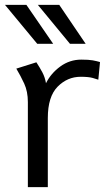

<svg xmlns="http://www.w3.org/2000/svg" viewBox="-22 -769 438 789"><path d="M92.5 0V-349.5Q92.5 -393 77.5 -425.5Q62.5 -458 45 -487L127.5 -513Q141 -492.5 152 -471.8Q163 -451 167 -427Q187 -467.5 225.8 -495.8Q264.5 -524 312 -524Q343 -524 359.2 -521Q375.5 -518 389 -514L382 -441.5Q375.5 -444 358.5 -448.8Q341.5 -453.5 309.5 -453.5Q255 -453.5 214.8 -412.8Q174.5 -372 174.5 -284V0ZM131 -589 -1.5 -749H86.5L196.5 -589ZM265.5 -589 133.5 -749H221.5L330 -589Z"/></svg>

Font: Mooli
Style: Regular
Weight: 400
Designer: Vernon Adams
Foundry: Vernon Adams
Version: Version 1.000; ttfautohint (v1.8.4.7-5d5b);gftools[0.9.33]